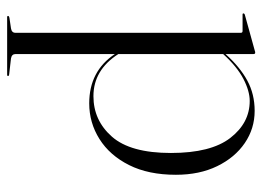

<svg xmlns="http://www.w3.org/2000/svg" viewBox="-116 -366 717 524"><g transform="rotate(90 242.0 -103.5)"><path d="M127 -437.5V-361Q162.5 -400.5 199.5 -420.5Q236.5 -440.5 282 -440.5Q330.5 -440.5 370 -413.5Q409.5 -386.5 433 -338.2Q456.5 -290 456.5 -225.5Q456.5 -150.5 430 -97.8Q403.5 -45 359 -17Q314.5 11 261.5 11Q173.5 11 127 -59V212Q127 222.5 139 224.5L182.5 229.5Q187 230 187 232.5Q187 235 183.5 235H26Q23 235 23 232.5Q23 229.5 30 228.5L57 224.5Q69 222.5 69 212.5V-403Q69 -407.5 64 -407.5H18.5Q16 -407.5 16 -410Q16 -412 19 -413.5L116.5 -440.5Q120.5 -442 123 -442Q127 -442 127 -437.5ZM255 -427Q228 -427 194.8 -409.8Q161.5 -392.5 127 -354.5V-68.5Q170.5 -0.5 242 -0.5Q308 -0.5 352.5 -51Q397 -101.5 397 -212Q397 -321 356 -374Q315 -427 255 -427Z"/></g></svg>

Font: Fraunces 144pt S000 Light
Style: Regular
Weight: 300
Version: Version 1.000; ttfautohint (v1.8.3)